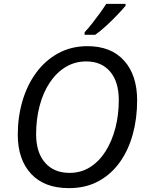

<svg xmlns="http://www.w3.org/2000/svg" viewBox="-20 -964 761 994"><path d="M337 10Q209 10 140.5 -64.5Q72 -139 72 -267Q72 -359 96.5 -442Q121 -525 168 -588.5Q215 -652 282 -688.5Q349 -725 433 -725Q555 -725 622.5 -650Q690 -575 690 -444Q690 -351 667.5 -269Q645 -187 600.5 -124.5Q556 -62 490 -26Q424 10 337 10ZM340 -69Q400 -69 447 -99Q494 -129 527 -181.5Q560 -234 577.5 -302Q595 -370 595 -446Q595 -541 550 -593.5Q505 -646 427 -646Q367 -646 319 -616.5Q271 -587 237 -535.5Q203 -484 185 -415.5Q167 -347 167 -269Q167 -175 213 -122Q259 -69 340 -69ZM418 -784V-797Q436 -816 456.5 -842Q477 -868 496.5 -895Q516 -922 530 -944H630V-934Q616 -917 588.5 -888Q561 -859 530 -830.5Q499 -802 473 -784Z"/></svg>

Font: Noto Sans IKEA
Style: Italic
Weight: 400
Italic angle: -12°
Designer: Monotype Design Team
Foundry: Monotype Imaging Inc.
Version: Version 2.001